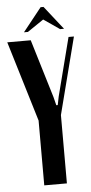

<svg xmlns="http://www.w3.org/2000/svg" viewBox="-64 -887 437 921"><g transform="rotate(-5 154.5 -426.5)"><path d="M192 -418 202 -378H209L217 -418L289 -699H315L220 -329V0H111V-312L-6 -699H107ZM168 -853H182L271 -740H252L175 -793L97 -740H78Z"/></g></svg>

Font: Moniqa Extra Bold Narrow Heading
Style: Regular
Weight: 800
Width: 4
Designer: Rajesh Rajput
Foundry: Rajesh Rajput
Version: Version 1.000;December 15, 2022;FontCreator 14.0.0.2794 32-b